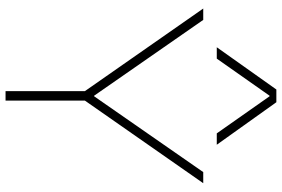

<svg xmlns="http://www.w3.org/2000/svg" viewBox="-186 -854 1040 709"><g transform="rotate(90 334.5 -500.0)"><path d="M317 0V-293L12 -730H54L334 -327H336L616 -730H657L352 -293V0ZM155 -780 311 -1000H358L515 -780H473L336 -975H334L197 -780Z"/></g></svg>

Font: M PLUS 1 ExtraLight
Style: Regular
Weight: 250
Version: Version 1.001